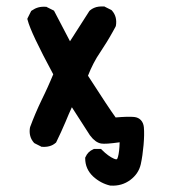

<svg xmlns="http://www.w3.org/2000/svg" viewBox="-20 -453 540 604"><path d="M327.1 130.9Q296.9 124 272.9 102.1Q248 78.6 248 44.9V43L249 41Q256.3 23.9 273.4 16.6L275.4 15.6H277.3H293.9H297.9L300.8 18.6Q320.8 38.6 338.9 46.4Q345.2 48.8 347.2 48.1Q349.1 47.4 351.1 40.5Q355.5 24.9 356.4 -5.4Q311.5 1 297.9 -1.5Q279.8 -4.9 263.7 -26.4V-26.9H263.2L206.1 -115.7Q195.3 -92.3 186 -69.3Q179.2 -53.7 172.1 -37.8Q165 -22 157.2 -6.3L156.2 -4.4L154.8 -3.4Q146.5 3.9 135.7 6.8Q125 9.8 112.3 8.8H110.4L108.9 7.8L89.4 -2L87.9 -2.9L86.4 -4.4Q69.8 -23.4 74.2 -51.3L74.7 -52.2V-53.2Q90.8 -96.7 111.3 -139.2Q116.2 -148.9 120.8 -158.9Q125.5 -168.9 130.1 -179Q134.8 -189 138.9 -199Q143.1 -209 147.5 -219.2Q76.7 -350.6 66.9 -390.1L65.9 -393.6L67.4 -397L77.1 -416.5L78.1 -418.5L80.1 -419.9Q85 -423.3 90.1 -425.8Q95.2 -428.2 100.6 -429.7Q106 -431.2 111.8 -431.6Q117.7 -432.1 124 -431.6H126L127.4 -430.7L147 -420.9L149.9 -419.4L151.4 -416.5L200.2 -323.2L261.2 -418.5L262.2 -419.4L263.2 -420.4Q269 -425.3 275.9 -428.2Q282.7 -431.2 290.3 -432.1Q297.9 -433.1 306.6 -432.6H308.6L310.1 -431.6L329.6 -421.9L331.1 -420.9L332.5 -419.4Q349.1 -400.4 344.7 -372.6L344.2 -371.1L343.8 -369.6Q339.4 -361.3 334.7 -353Q330.1 -344.7 325.4 -336.7Q320.8 -328.6 315.9 -320.8Q311 -313 305.9 -305.2Q300.8 -297.4 295.9 -289.6Q283.7 -272 274.2 -253.4Q264.6 -234.9 256.8 -214.8Q320.8 -115.2 343.8 -83.5Q383.3 -86.9 402.3 -85Q415.5 -83.5 423.3 -75Q431.2 -66.4 432.6 -52.7Q434.6 -30.3 431.6 3.4Q428.7 36.6 422.9 63.5Q416 93.8 389.6 113.3Q363.3 132.8 328.6 130.9H327.6Z"/></svg>

Font: NaikaiFont
Style: Bold
Weight: 700
Version: Version 1.89